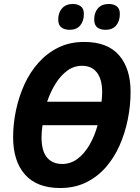

<svg xmlns="http://www.w3.org/2000/svg" viewBox="-20 -936 703 966"><path d="M283 10Q166 10 106 -57.5Q46 -125 46 -246Q46 -313 60.5 -381.5Q75 -450 103 -511.5Q131 -573 174 -621Q217 -669 274 -697Q331 -725 404 -725Q521 -725 579 -658Q637 -591 637 -474Q637 -405 623 -335.5Q609 -266 581.5 -204Q554 -142 512 -94Q470 -46 412.5 -18Q355 10 283 10ZM491 -424Q492 -435 493 -448Q494 -461 494 -473Q494 -536 468 -570.5Q442 -605 393 -605Q352 -605 318.5 -580.5Q285 -556 259.5 -515Q234 -474 217 -424ZM293 -111Q335 -111 369.5 -136.5Q404 -162 430 -206.5Q456 -251 471 -306H194Q189 -275 189 -245Q189 -176 216.5 -143.5Q244 -111 293 -111ZM511 -786Q485 -786 469.5 -798Q454 -810 454 -838Q454 -873 473 -894.5Q492 -916 528 -916Q551 -916 567 -904.5Q583 -893 583 -866Q583 -830 564.5 -808Q546 -786 511 -786ZM331 -786Q305 -786 289 -798Q273 -810 273 -838Q273 -873 292.5 -894.5Q312 -916 347 -916Q370 -916 386 -904.5Q402 -893 402 -866Q402 -830 383.5 -808Q365 -786 331 -786Z"/></svg>

Font: Noto Sans SemiCondensed
Style: Bold Italic
Weight: 700
Width: 4
Italic angle: -12°
Designer: Monotype Design Team
Foundry: Monotype Imaging Inc.
Version: Version 2.013; ttfautohint (v1.8.4.7-5d5b)